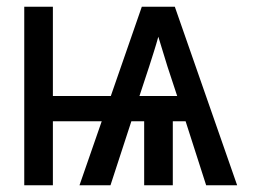

<svg xmlns="http://www.w3.org/2000/svg" viewBox="-20 -550 760 570"><path d="M52 0H137V-190H282L216 0H308L370 -190H408V0H493V-190H531L592 0H684L499 -530H401L309 -265H137V-530H52ZM394 -265 423 -353Q430 -375 437 -397Q444 -419 450 -441Q457 -419 463.5 -397Q470 -375 477 -353L506 -265Z"/></svg>

Font: Iosevka Sparkle
Style: Regular
Weight: 400
Designer: Belleve Invis
Foundry: Belleve Invis
Version: Version 4.5.0; ttfautohint (v1.8.3)